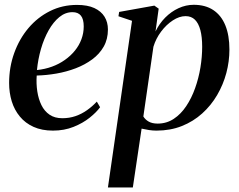

<svg xmlns="http://www.w3.org/2000/svg" viewBox="-20 -548 1022 821"><path d="M408 -89.5Q392.5 -68 363.5 -44.8Q334.5 -21.5 294.5 -5.5Q254.5 10.5 206.5 10.5Q159 10.5 123.5 -5.5Q88 -21.5 64.8 -49.8Q41.5 -78 30.2 -114.8Q19 -151.5 19 -193Q19 -261 40.8 -321.2Q62.5 -381.5 101.5 -427.8Q140.5 -474 193.5 -500.5Q246.5 -527 309 -527Q354.5 -527 383.5 -513.5Q412.5 -500 427 -476.5Q441.5 -453 441.5 -422Q441.5 -380.5 423.5 -348.8Q405.5 -317 374.2 -294Q343 -271 303.8 -256Q264.5 -241 221.5 -233.5Q178.5 -226 137 -225Q134.5 -190 139.5 -157.2Q144.5 -124.5 157.2 -98.5Q170 -72.5 192 -57.5Q214 -42.5 246.5 -42.5Q276.5 -42.5 302.8 -51.5Q329 -60.5 352 -76.8Q375 -93 394 -113.5ZM290 -496Q259.5 -496 233.8 -475Q208 -454 188 -418.5Q168 -383 155.2 -338.8Q142.5 -294.5 138 -248.5Q172 -252 202.2 -263Q232.5 -274 257.5 -291.8Q282.5 -309.5 300.5 -331.8Q318.5 -354 328.2 -380.2Q338 -406.5 338 -435Q338 -466 326 -481Q314 -496 290 -496Z M441.5 253.5 544.5 -459 486.5 -478.5 489.5 -497 640 -524 658.5 -511 645 -413.5Q661 -447 686.5 -472.8Q712 -498.5 743.5 -513Q775 -527.5 808.5 -527.5Q858 -527.5 892 -505Q926 -482.5 943.5 -439.8Q961 -397 961 -336Q961 -285.5 947.8 -235.8Q934.5 -186 908.5 -141.5Q882.5 -97 844.5 -62.8Q806.5 -28.5 757.5 -9Q708.5 10.5 649 10.5Q633 10.5 616.8 8Q600.5 5.5 585.5 2L548 253.5ZM593 -50Q601 -36.5 616 -28Q631 -19.5 654 -19.5Q692.5 -19.5 723 -39.8Q753.5 -60 776.2 -94Q799 -128 814.2 -170.8Q829.5 -213.5 837 -259.2Q844.5 -305 844.5 -348Q844.5 -390 836.8 -419.2Q829 -448.5 813.5 -463.8Q798 -479 773.5 -479Q747 -479 719 -460.8Q691 -442.5 668.8 -412.8Q646.5 -383 636 -348Z"/></svg>

Font: Merriweather 120pt Medium
Style: Italic
Weight: 500
Italic angle: -7.8°
Version: Version 2.101